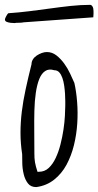

<svg xmlns="http://www.w3.org/2000/svg" viewBox="-66 -763 401 783"><path d="M24.4 -133.8Q17.6 -178.7 17.6 -221.2Q17.6 -263.7 22.9 -307.6Q28.3 -351.6 38.6 -398.9Q48.8 -446.3 62.5 -501Q62.5 -511.7 68.4 -521Q74.2 -530.3 84 -536.6Q93.8 -543 104.5 -546.9Q115.2 -550.8 125 -550.8Q146.5 -550.8 164.1 -537.1Q181.6 -523.4 195.8 -503.9Q210 -484.4 220.2 -462.4Q230.5 -440.4 237.3 -424.8Q245.1 -390.6 248.5 -347.2Q252 -303.7 249 -258.8Q246.1 -213.9 235.4 -170.4Q224.6 -127 205.1 -90.8Q185.5 -54.7 154.8 -30.3Q124 -5.9 82 0Q59.6 0 47.9 -15.1Q36.1 -30.3 30.8 -52.2Q25.4 -74.2 24.9 -96.7Q24.4 -119.1 24.4 -133.8ZM74.2 -136.7Q74.2 -127 74.7 -118.2Q75.2 -109.4 76.7 -101.1Q78.1 -92.8 80.6 -83.5Q83 -74.2 86.9 -62.5H92.8Q116.2 -62.5 132.8 -78.1Q149.4 -93.8 161.1 -118.7Q172.9 -143.6 180.7 -174.3Q188.5 -205.1 192.9 -234.9Q197.3 -264.6 198.7 -290.5Q200.2 -316.4 200.2 -332V-351.6Q200.2 -364.3 199.2 -380.4Q198.2 -396.5 195.8 -413.6Q193.4 -430.7 188.5 -444.8Q183.6 -459 175.8 -467.8Q168 -476.6 155.3 -476.6Q133.8 -483.4 118.7 -473.6Q103.5 -463.9 94.2 -440.9Q85 -418 80.1 -384.8Q75.2 -351.6 74.2 -311.5Q73.2 -271.5 73.7 -226.6Q74.2 -181.6 74.2 -136.7ZM-45.9 -683.6Q-45.9 -687.5 -40.5 -697.3Q-35.2 -707 -32.2 -709Q10.7 -711.9 53.7 -717.3Q96.7 -722.7 139.2 -728.5Q181.6 -734.4 222.2 -738.8Q262.7 -743.2 301.8 -743.2Q306.6 -743.2 310.1 -738.3Q313.5 -733.4 314.5 -727.5Q315.4 -721.7 315.4 -715.8V-708Q315.4 -705.1 314.9 -699.2Q314.5 -693.4 314.5 -692.4L29.3 -671.9Q27.3 -670.9 17.1 -670.4Q6.8 -669.9 1 -669.9L-6.8 -668.9Q-13.7 -668.9 -22.5 -669.9Q-31.2 -670.9 -38.6 -673.8Q-45.9 -676.8 -45.9 -683.6Z"/></svg>

Font: Shadows Into Light
Style: Regular
Weight: 400
Designer: Kimberly Geswein
Foundry: Kimberly Geswein
Version: Version 001.000